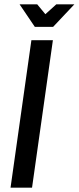

<svg xmlns="http://www.w3.org/2000/svg" viewBox="-20 -873 366 893"><path d="M126 -686H226L129 0H29ZM71 -853H153L191 -807L242 -853H326L227 -748H142Z"/></svg>

Font: Archivo Narrow Medium
Style: Italic
Weight: 500
Italic angle: -8°
Designer: Hector Gatti
Foundry: Omnibus-Type
Version: Version 2.001